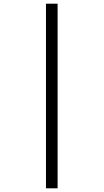

<svg xmlns="http://www.w3.org/2000/svg" viewBox="-20 -780 562 1040"><path d="M229 240V-760H292V240Z"/></svg>

Font: Noto Serif Hebrew SemiCondensed SemiBold
Style: Regular
Weight: 600
Width: 4
Designer: Monotype Design Team
Foundry: Monotype Imaging Inc.
Version: Version 2.004; ttfautohint (v1.8.4.7-5d5b)